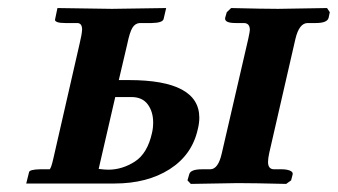

<svg xmlns="http://www.w3.org/2000/svg" viewBox="-20 -454 836 475"><path d="M356 -125Q358.9 -137.2 358.9 -150.9Q358.9 -177.7 345.5 -195.8Q332 -213.9 305.2 -213.9H265.1L224.1 -36.1Q238.3 -34.2 248 -34.2Q282.2 -34.2 313.5 -54.2Q344.7 -74.2 356 -125ZM594.2 -357.9Q598.1 -376 598.1 -379.9Q598.1 -397 583 -397H563Q534.2 -397 537.1 -410.2L541 -423.8L551.8 -434.1Q632.8 -432.1 668 -432.1L789.1 -434.1L795.9 -423.8L793 -410.2Q790 -397 761.2 -397H741.2Q720.2 -397 710.9 -357.9L646 -75.2Q643.1 -62 643.1 -53.2Q643.1 -35.2 658.2 -35.2H676.8Q689 -35.2 697 -32Q705.1 -28.8 704.1 -22.9L700.2 -7.8L688 1Q606.9 -1 567.9 -1L452.1 1L443.8 -7.8L448.2 -22.9Q451.2 -35.2 480 -35.2H500Q520 -35.2 528.8 -75.2ZM469.2 -133.8Q455.1 -70.8 399.7 -35.4Q344.2 0 263.2 0H44.9L51.8 -27.8Q52.7 -34.7 79.1 -35.2H103Q106.9 -39.1 111.8 -61L176.8 -345.2Q182.6 -369.1 183.1 -380.9Q183.1 -397 170.9 -397H141.1Q127.9 -397 121.6 -399.4Q115.2 -401.9 116.2 -405.8L122.1 -434.1L256.8 -432.1Q275.9 -432.1 324 -433.1Q372.1 -434.1 391.1 -434.1L384.8 -407.2Q382.8 -397.5 355 -397H325.2Q314 -396 307.4 -385Q300.8 -374 294.9 -345.2L273.9 -255.9H298.8Q472.7 -255.9 473.1 -163.1Q473.1 -148.9 469.2 -133.8Z"/></svg>

Font: Linux Libertine
Style: Semibold Italic
Weight: 600
Italic angle: -11.5°
Designer: Philipp H. Poll
Foundry: Philipp H. Poll
Version: Version 5.1.2 ; ttfautohint (v0.9)